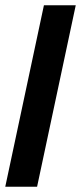

<svg xmlns="http://www.w3.org/2000/svg" viewBox="-22 -710 308 730"><path d="M-2 0 145 -690H266L119 0Z"/></svg>

Font: Radio Canada Big Medium
Style: Italic
Weight: 500
Italic angle: -12°
Designer: Étienne Aubert Bonn
Foundry: Coppers and Brasses
Version: Version 1.001